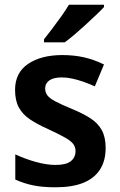

<svg xmlns="http://www.w3.org/2000/svg" viewBox="-20 -786 508 816"><path d="M429 -157Q429 -103 405 -65.5Q381 -28 334 -9Q287 10 216 10Q162 10 122 2Q82 -6 45 -23V-130Q85 -111 131.5 -98Q178 -85 216 -85Q261 -85 281 -101Q301 -117 301 -144Q301 -160 292 -173Q283 -186 258 -200.5Q233 -215 185 -237Q138 -258 107 -279Q76 -300 60 -329.5Q44 -359 44 -404Q44 -477 99.5 -514.5Q155 -552 245 -552Q294 -552 336.5 -542.5Q379 -533 422 -512L383 -419Q359 -430 334.5 -438.5Q310 -447 287 -452Q264 -457 243 -457Q208 -457 190 -444.5Q172 -432 172 -410Q172 -393 181.5 -380.5Q191 -368 215.5 -355Q240 -342 286 -323Q332 -304 364 -283.5Q396 -263 412.5 -233Q429 -203 429 -157ZM422 -756Q409 -742 388 -722Q367 -702 343 -680Q319 -658 296 -638.5Q273 -619 255 -606H167V-619Q182 -638 201.5 -663.5Q221 -689 240.5 -716.5Q260 -744 273 -766H422Z"/></svg>

Font: Noto Sans Display SemiBold
Style: Regular
Weight: 600
Designer: Monotype Design Team
Foundry: Monotype Imaging Inc.
Version: Version 2.003